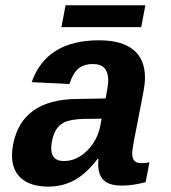

<svg xmlns="http://www.w3.org/2000/svg" viewBox="-20 -689 640 719"><path d="M161.1 9.8Q95.7 9.8 60.3 -20.5Q24.9 -50.8 24.9 -108.4Q24.9 -127.4 29.3 -149.4Q62.5 -315.9 266.1 -318.4L375.5 -320.3L380.4 -347.2Q385.3 -370.6 385.3 -388.2Q385.3 -449.2 328.1 -449.2Q293.5 -449.2 272.9 -431.6Q252.4 -414.1 240.2 -374.5L98.6 -381.3Q153.8 -538.1 351.1 -538.1Q435.5 -538.1 479.2 -502.7Q522.9 -467.3 522.9 -398.4Q522.9 -376 517.6 -347.7L480.5 -156.2Q475.1 -129.4 475.1 -114.7Q475.1 -96.7 482.7 -87.4Q490.2 -78.1 508.8 -78.1Q524.4 -78.1 539.6 -81.1L525.4 -6.8Q512.7 -3.9 502.4 -1.5Q492.2 1 482.2 2.4Q472.2 3.9 460.9 4.9Q449.7 5.9 435.1 5.9Q388.7 5.9 368.2 -14.4Q347.7 -34.7 347.7 -74.2L348.6 -94.2H345.7Q303.7 -39.1 259.3 -14.6Q214.8 9.8 161.1 9.8ZM360.4 -244.6 294.9 -243.7Q243.7 -242.7 219.2 -230Q194.8 -217.3 183.3 -189.7Q171.9 -162.1 171.9 -133.8Q171.9 -85.9 218.8 -85.9Q266.6 -85.9 305.7 -124.3Q344.7 -162.6 355.5 -217.8ZM225.6 -669.4H524.4L508.8 -587.4H210Z"/></svg>

Font: Cousine
Style: Bold Italic
Weight: 700
Italic angle: -12°
Monospace: yes
Designer: Steve Matteson
Foundry: Ascender Corporation
Version: Version 1.20